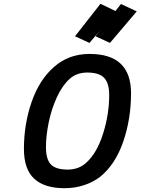

<svg xmlns="http://www.w3.org/2000/svg" viewBox="-20 -980 740 1011"><path d="M700 -920 559 -754 483 -789 507 -820 451 -754 375 -789 509 -960 588 -922 617 -959ZM106 -196Q106 -326 146.5 -443Q187 -560 264 -627Q341 -696 452 -696Q670 -696 670 -489Q670 -353 628.5 -233Q587 -113 506 -48Q469 -20 421 -4.5Q373 11 320 11Q214 11 160 -39Q106 -89 106 -196ZM435 -124Q491 -175 523 -277Q555 -379 555 -479Q555 -542 528.5 -570Q502 -598 440 -598Q384 -598 347 -565Q308 -530 279.5 -468Q251 -406 236.5 -335.5Q222 -265 222 -206Q222 -141 248 -114Q274 -87 337 -87Q395 -87 435 -124Z"/></svg>

Font: Cairo SemiBold
Style: Italic
Weight: 600
Italic angle: -13°
Designer: Mohamed Gaber, Accademia di Belle Arti di Urbino and others
Foundry: Kief Type Foundry, Accademia di Belle Arti di Urbino and others
Version: Version 3.011